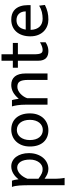

<svg xmlns="http://www.w3.org/2000/svg" viewBox="862 -1548 924 2689"><g transform="rotate(-90 1324.5 -203.0)"><path d="M166 -127Q190.9 -109.4 209.2 -97.9Q227.5 -86.4 242.7 -79.8Q257.8 -73.2 271.7 -70.8Q285.6 -68.4 302.7 -68.4Q328.6 -68.4 352.3 -80.6Q376 -92.8 394.3 -116Q412.6 -139.2 423.6 -172.1Q434.6 -205.1 434.6 -246.6Q434.6 -287.1 427 -320.1Q419.4 -353 404.8 -376.2Q390.1 -399.4 369.4 -412.1Q348.6 -424.8 322.3 -424.8Q301.3 -424.8 279.3 -415.5Q257.3 -406.2 236.6 -388.2Q215.8 -370.1 197.8 -343Q179.7 -315.9 166 -280.8ZM139.2 -498Q144.5 -485.4 149.9 -462.2Q155.3 -439 158.7 -405.3Q175.8 -427.7 196 -446.8Q216.3 -465.8 239 -479.2Q261.7 -492.7 286.9 -500.2Q312 -507.8 339.4 -507.8Q380.9 -507.8 415.3 -489.5Q449.7 -471.2 473.9 -438.2Q498 -405.3 511.5 -360.1Q524.9 -314.9 524.9 -261.2Q524.9 -198.7 507.3 -148.2Q489.7 -97.7 459.7 -62Q429.7 -26.4 389.2 -7.1Q348.6 12.2 302.7 12.2Q283.2 12.2 265.9 8.3Q248.5 4.4 232.2 -2.4Q215.8 -9.3 199.7 -19.3Q183.6 -29.3 166 -41.5V73.2Q166 102.5 166.7 126.2Q167.5 149.9 168.9 169.9Q170.4 189.9 172.9 206.8Q175.3 223.6 178.2 239.3H75.7V-236.8Q75.7 -282.2 75 -321Q74.2 -359.9 71.8 -392.3Q69.3 -424.8 64.5 -451.2Q59.6 -477.5 51.3 -498Z M708 -246.6Q708 -204.1 718.3 -170.4Q728.5 -136.7 747.3 -113.5Q766.1 -90.3 792 -78.1Q817.9 -65.9 849.6 -65.9Q878.9 -65.9 904.8 -78.1Q930.7 -90.3 950 -113.5Q969.2 -136.7 980.2 -170.4Q991.2 -204.1 991.2 -246.6Q991.2 -289.6 981 -323.5Q970.7 -357.4 951.9 -381.1Q933.1 -404.8 907 -417.2Q880.9 -429.7 849.6 -429.7Q819.8 -429.7 793.9 -417.2Q768.1 -404.8 749 -381.1Q730 -357.4 719 -323.5Q708 -289.6 708 -246.6ZM617.7 -246.6Q617.7 -309.6 636.7 -358.2Q655.8 -406.7 688 -440.2Q720.2 -473.6 763.2 -490.7Q806.2 -507.8 854.5 -507.8Q904.8 -507.8 946.5 -490.7Q988.3 -473.6 1018.3 -440.2Q1048.3 -406.7 1064.9 -358.2Q1081.5 -309.6 1081.5 -246.6Q1081.5 -183.6 1062.5 -135.3Q1043.5 -86.9 1011.2 -54.2Q979 -21.5 936 -4.6Q893.1 12.2 844.7 12.2Q794.4 12.2 752.7 -4.6Q710.9 -21.5 680.9 -54.2Q650.9 -86.9 634.3 -135.3Q617.7 -183.6 617.7 -246.6Z M1550.3 0V-268.6Q1550.3 -314.5 1544.2 -344.2Q1538.1 -374 1526.1 -391.4Q1514.2 -408.7 1495.8 -415.5Q1477.5 -422.4 1452.6 -422.4Q1426.3 -422.4 1401.1 -409.9Q1376 -397.5 1355 -377.7Q1334 -357.9 1317.9 -333Q1301.8 -308.1 1293.9 -283.2V0H1203.6V-300.3Q1203.6 -372.6 1195.6 -422.6Q1187.5 -472.7 1179.2 -498H1267.1Q1270 -490.2 1272.9 -477.8Q1275.9 -465.3 1278.3 -451.7Q1280.8 -438 1282.7 -424.8L1286.6 -402.8Q1333 -458.5 1380.4 -483.2Q1427.7 -507.8 1479.5 -507.8Q1557.6 -507.8 1599.1 -456.8Q1640.6 -405.8 1640.6 -305.2V0Z M1721.2 -485.8H1818.8V-644.5H1909.2V-485.8H2067.9V-415H1909.2V-190.4Q1909.2 -152.8 1912.8 -128.9Q1916.5 -105 1924.1 -91.6Q1931.6 -78.1 1943.4 -73.2Q1955.1 -68.4 1971.7 -68.4Q1992.7 -68.4 2019 -77.6Q2045.4 -86.9 2077.6 -105V-26.9Q2043.9 -4.9 2013.2 3.7Q1982.4 12.2 1956.5 12.2Q1927.7 12.2 1902.8 5.6Q1877.9 -1 1859.1 -17.6Q1840.3 -34.2 1829.6 -61.8Q1818.8 -89.4 1818.8 -131.8V-415H1721.2Z M2251 -236.8Q2252.4 -193.8 2264.4 -162.1Q2276.4 -130.4 2297.1 -109.6Q2317.9 -88.9 2345.9 -78.6Q2374 -68.4 2407.2 -68.4Q2454.6 -68.4 2500 -79.1Q2545.4 -89.8 2590.3 -117.2L2600.1 -36.6Q2574.2 -23.4 2549.3 -14.2Q2524.4 -4.9 2499.5 1Q2474.6 6.8 2449 9.5Q2423.3 12.2 2395 12.2Q2348.1 12.2 2305.7 -4.2Q2263.2 -20.5 2231 -52.5Q2198.7 -84.5 2179.7 -131.8Q2160.6 -179.2 2160.6 -241.7Q2160.6 -302.2 2177 -351.3Q2193.4 -400.4 2223.6 -435.3Q2253.9 -470.2 2297.4 -489Q2340.8 -507.8 2395 -507.8Q2435.1 -507.8 2465.8 -498.3Q2496.6 -488.8 2519 -471.9Q2541.5 -455.1 2556.6 -432.6Q2571.8 -410.2 2580.8 -384.3Q2589.8 -358.4 2593.8 -330.3Q2597.7 -302.2 2597.7 -274.9V-255.9Q2597.7 -243.7 2597.2 -236.8ZM2387.7 -434.6Q2334 -434.6 2299.8 -403.1Q2265.6 -371.6 2254.9 -305.2H2509.8Q2509.8 -336.4 2500.7 -360.6Q2491.7 -384.8 2475.3 -401.4Q2459 -418 2436.5 -426.3Q2414.1 -434.6 2387.7 -434.6Z"/></g></svg>

Font: Andika New Basic
Style: Regular
Weight: 400
Designer: Victor Gaultney, Annie Olsen, Julie Remington, Don Collingsworth, Eric Hays
Foundry: SIL International
Version: Version 5.500